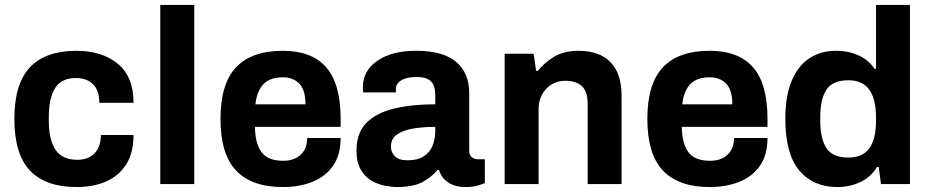

<svg xmlns="http://www.w3.org/2000/svg" viewBox="-20 -743 3764 775"><path d="M289 12Q164 12 101 -54.5Q38 -121 38 -263Q38 -405 101 -471.5Q164 -538 289 -538Q391 -538 455 -486Q519 -434 519 -328H381Q381 -377 356 -402.5Q331 -428 286 -428Q228 -428 202.5 -387.5Q177 -347 177 -271V-255Q177 -179 204 -138.5Q231 -98 293 -98Q336 -98 361.5 -124Q387 -150 387 -198H519Q519 -127 490 -80.5Q461 -34 409.5 -11Q358 12 289 12Z M627 0V-723H764V0Z M1122 12Q996 12 933 -54.5Q870 -121 870 -263Q870 -405 933 -471.5Q996 -538 1122 -538Q1238 -538 1296.5 -471.5Q1355 -405 1355 -263V-231H1009Q1010 -164 1035.5 -129Q1061 -94 1124 -94Q1152 -94 1173.5 -104.5Q1195 -115 1207.5 -135.5Q1220 -156 1220 -186H1355Q1355 -118 1324.5 -74Q1294 -30 1241 -9Q1188 12 1122 12ZM1011 -322H1213Q1213 -380 1188 -405.5Q1163 -431 1122 -431Q1070 -431 1043.5 -403.5Q1017 -376 1011 -322Z M1582 12Q1561 12 1533 6.5Q1505 1 1479 -14Q1453 -29 1436 -58.5Q1419 -88 1419 -136Q1419 -207 1459.5 -247.5Q1500 -288 1571.5 -305Q1643 -322 1737 -322V-359Q1737 -379 1731.5 -395.5Q1726 -412 1710 -422Q1694 -432 1663 -432Q1630 -432 1611.5 -424.5Q1593 -417 1585.5 -406.5Q1578 -396 1578 -385V-370H1446Q1445 -374 1445 -379.5Q1445 -385 1445 -392Q1445 -458 1503.5 -498Q1562 -538 1659 -538Q1769 -538 1821.5 -493Q1874 -448 1874 -367V-135Q1874 -116 1885 -108Q1896 -100 1909 -100H1937V-4Q1926 1 1906.5 6.5Q1887 12 1858 12Q1818 12 1790 -6Q1762 -24 1752 -57H1746Q1720 -26 1683 -7Q1646 12 1582 12ZM1625 -96Q1666 -96 1690.5 -112Q1715 -128 1726 -155Q1737 -182 1737 -215V-231Q1691 -231 1650 -224.5Q1609 -218 1583.5 -201Q1558 -184 1558 -151Q1558 -128 1574 -112Q1590 -96 1625 -96Z M2017 0V-526H2134L2144 -457H2151Q2176 -489 2216 -513.5Q2256 -538 2315 -538Q2366 -538 2405 -520Q2444 -502 2466.5 -461.5Q2489 -421 2489 -353V0H2352V-324Q2352 -375 2328 -396Q2304 -417 2261 -417Q2230 -417 2206 -402Q2182 -387 2168 -361.5Q2154 -336 2154 -304V0Z M2845 12Q2719 12 2656 -54.5Q2593 -121 2593 -263Q2593 -405 2656 -471.5Q2719 -538 2845 -538Q2961 -538 3019.5 -471.5Q3078 -405 3078 -263V-231H2732Q2733 -164 2758.5 -129Q2784 -94 2847 -94Q2875 -94 2896.5 -104.5Q2918 -115 2930.5 -135.5Q2943 -156 2943 -186H3078Q3078 -118 3047.5 -74Q3017 -30 2964 -9Q2911 12 2845 12ZM2734 -322H2936Q2936 -380 2911 -405.5Q2886 -431 2845 -431Q2793 -431 2766.5 -403.5Q2740 -376 2734 -322Z M3360 12Q3263 12 3206.5 -54.5Q3150 -121 3150 -264Q3150 -358 3176.5 -419Q3203 -480 3249 -509Q3295 -538 3353 -538Q3406 -538 3446.5 -519Q3487 -500 3510 -465H3516V-723H3653V0H3536L3527 -69H3520Q3495 -28 3452.5 -8Q3410 12 3360 12ZM3404 -107Q3463 -107 3489.5 -145Q3516 -183 3516 -254V-270Q3516 -341 3489.5 -380Q3463 -419 3404 -419Q3341 -419 3316 -381Q3291 -343 3291 -272V-254Q3291 -183 3316 -145Q3341 -107 3404 -107Z"/></svg>

Font: Archivo VF Beta
Style: Regular
Weight: 400
Designer: Hector Gatti
Foundry: Omnibus-Type
Version: Version 1.002